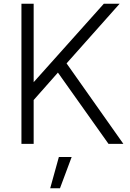

<svg xmlns="http://www.w3.org/2000/svg" viewBox="-20 -765 693 1021"><path d="M159 0V-233L288 -379L557 0H636L334 -428L616 -745H532L159 -328V-745H94V0ZM299 236 361 70H293L247 236Z"/></svg>

Font: Plus Jakarta Sans Light
Style: Regular
Weight: 300
Designer: Gumpita Rahayu
Foundry: Tokotype
Version: Version 2.071;gftools[0.9.30]